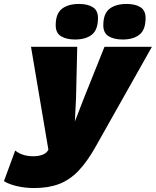

<svg xmlns="http://www.w3.org/2000/svg" viewBox="-107 -737 789 972"><path d="M66 215Q19 215 -22.5 205Q-64 195 -87 180L-30 25Q5 54 62 54Q87 54 106.5 47Q126 40 135 26L138 21L50 -500H284L278 -242L272 -122L319 -243L422 -500H662L378 4Q335 81 290.5 127.5Q246 174 192 194.5Q138 215 66 215ZM514 -537Q470 -537 443 -553.5Q416 -570 416 -609Q416 -668 447.5 -692.5Q479 -717 534 -717Q578 -717 604 -700.5Q630 -684 630 -646Q630 -586 599 -561.5Q568 -537 514 -537ZM273 -537Q229 -537 202 -553.5Q175 -570 175 -609Q175 -668 206.5 -692.5Q238 -717 293 -717Q337 -717 363 -700.5Q389 -684 389 -646Q389 -586 358 -561.5Q327 -537 273 -537Z"/></svg>

Font: Work Sans Black
Style: Italic
Weight: 900
Italic angle: -13°
Designer: Wei Huang
Foundry: Wei Huang
Version: Version 2.009; ttfautohint (v1.8.3)